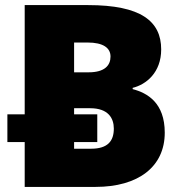

<svg xmlns="http://www.w3.org/2000/svg" viewBox="-20 -734 714 754"><path d="M77 0H355C523 0 627 -79 627 -213C627 -330 559 -369 501 -384V-389C554 -402 613 -449 613 -540C613 -651 533 -714 326 -714H77V-285H9V-176H77ZM271 -450V-567H324C385 -567 414 -546 414 -512C414 -477 391 -450 328 -450ZM271 -150V-176H362V-285H271V-309H334C405 -309 427 -270 427 -229C427 -181 404 -150 338 -150Z"/></svg>

Font: Noto Sans UI Black
Style: Regular
Weight: 900
Designer: Monotype Design Team
Foundry: Monotype Imaging Inc.
Version: Version 1.901